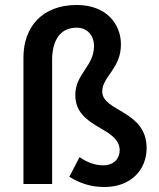

<svg xmlns="http://www.w3.org/2000/svg" viewBox="-20 -738 639 770"><path d="M74 0H189V-496C189 -580 224 -627 287 -627C331 -627 357 -595 357 -553C357 -472 282 -442 282 -357C282 -222 460 -230 460 -135C460 -102 436 -75 395 -75C363 -75 332 -85 299 -108L258 -29C301 -3 343 12 399 12C505 12 568 -57 568 -144C568 -296 390 -290 390 -371C390 -431 465 -462 465 -560C465 -642 406 -718 288 -718C149 -718 74 -630 74 -507Z"/></svg>

Font: Source Code Pro Semibold
Style: Regular
Weight: 600
Monospace: yes
Designer: Paul D. Hunt
Foundry: Adobe Systems Incorporated
Version: Version 1.017;PS 1.000;hotconv 1.0.70;makeotf.lib2.5.5900